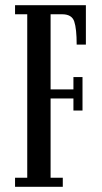

<svg xmlns="http://www.w3.org/2000/svg" viewBox="-20 -720 392 740"><path d="M38 0V-35H85V-665H38V-700H311V-548H275.5Q275.5 -609 266.2 -637Q257 -665 219.5 -665H175V-375.5H263V-423H298V-294H263V-340.5H175V-35H222V0Z"/></svg>

Font: Imbue 10pt Medium
Style: Regular
Weight: 500
Designer: Tyler Finck
Foundry: Etcetera Type Company
Version: Version 1.102; ttfautohint (v1.8.3)